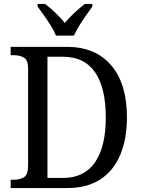

<svg xmlns="http://www.w3.org/2000/svg" viewBox="-20 -951 715 971"><path d="M34 0V-42H50Q80 -42 101 -54.5Q122 -67 122 -113V-604Q122 -648 100.5 -660Q79 -672 48 -672H34V-714H319Q462 -714 542 -621Q622 -528 622 -357Q622 -248 588 -167.5Q554 -87 487 -43.5Q420 0 319 0ZM298 -51Q406 -51 460.5 -130Q515 -209 515 -357Q515 -506 461 -585Q407 -664 299 -664H220V-51ZM263 -771Q254 -794 237.5 -820.5Q221 -847 202.5 -873Q184 -899 170 -918V-931H208Q234 -911 260.5 -886Q287 -861 308 -835Q329 -861 356 -886Q383 -911 409 -931H447V-918Q433 -899 415 -873Q397 -847 380.5 -820.5Q364 -794 354 -771Z"/></svg>

Font: Noto Serif SemiCondensed
Style: Regular
Weight: 400
Width: 4
Designer: Monotype Design Team
Foundry: Monotype Imaging Inc.
Version: Version 2.013